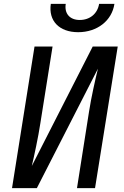

<svg xmlns="http://www.w3.org/2000/svg" viewBox="-20 -970 640 990"><path d="M383 -804C481 -804 557 -863 570 -950H491C483 -900 444 -867 391 -867C340 -867 311 -900 319 -950H242C229 -863 285 -804 383 -804ZM42 0H170L485 -616C472 -563 450 -466 439 -394L377 0H470L587 -730H458L144 -114C156 -165 177 -261 188 -334L251 -730H158Z"/></svg>

Font: JetBrains Mono Medium
Style: Italic
Weight: 436
Italic angle: -9°
Monospace: yes
Designer: Philipp Nurullin, Konstantin Bulenkov
Foundry: JetBrains
Version: Version 2.305